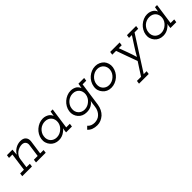

<svg xmlns="http://www.w3.org/2000/svg" viewBox="223 -1467 2801 2801"><g transform="rotate(-45 1623.5 -67.0)"><path d="M325 -50 319 0H519L525 -50H455L486 -271Q491 -321 463 -352Q435 -383 378 -383Q323 -383 275 -354.5Q227 -326 200 -278Q202 -297 202.5 -312Q203 -327 205 -346L208 -375H94L87 -325H157L119 -50H42L35 0H235L242 -50H171L192 -199Q196 -228 211.5 -252.5Q227 -277 250 -295Q273 -312 301 -322Q329 -332 358 -332Q399 -330 416.5 -307Q434 -284 431 -253L403 -50Z M616 -187Q610 -147 621 -111.5Q632 -76 655 -50Q677 -23 711 -7.5Q745 8 787 8Q823 8 854 -3.5Q885 -15 907 -33Q923 -43 933.5 -54Q944 -65 950 -75Q948 -65 946.5 -55.5Q945 -46 943 -35L939 0H1060L1067 -50H992L1038 -375H995Q992 -355 988 -336Q984 -317 981 -297Q977 -311 966 -327Q955 -343 936 -356Q918 -368 894 -376Q870 -384 841 -384Q800 -384 762 -368Q724 -352 693 -325Q663 -299 642.5 -263Q622 -227 616 -187ZM669 -188Q672 -218 687 -244.5Q702 -271 724 -291Q747 -311 775 -321.5Q803 -332 834 -332Q864 -332 889.5 -321.5Q915 -311 932 -291Q949 -272 956.5 -245Q964 -218 960 -187Q956 -157 941 -131Q926 -105 903 -86Q881 -66 852.5 -54.5Q824 -43 793 -43Q764 -43 740.5 -53Q717 -63 700 -80Q681 -100 672.5 -128Q664 -156 669 -188Z M1569 -375Q1566 -355 1562 -336Q1558 -317 1555 -297Q1549 -315 1537 -330.5Q1525 -346 1509 -358Q1491 -369 1468 -376.5Q1445 -384 1415 -384Q1374 -384 1336 -368Q1298 -352 1267 -325Q1237 -299 1216.5 -263Q1196 -227 1190 -187Q1184 -147 1195 -111.5Q1206 -76 1229 -50Q1251 -23 1285 -8Q1319 7 1361 7Q1418 7 1458 -15.5Q1498 -38 1518 -70Q1516 -59 1514.5 -49.5Q1513 -40 1511 -30L1502 36Q1498 72 1483 102Q1468 132 1446 153Q1424 175 1394.5 185.5Q1365 196 1336 196Q1303 196 1274 185Q1245 174 1226 149L1184 190Q1209 220 1248.5 235Q1288 250 1336 250Q1376 250 1411.5 235Q1447 220 1478 193Q1507 166 1526.5 127Q1546 88 1553 41L1605 -325H1680L1687 -375ZM1243 -188Q1246 -218 1261 -244.5Q1276 -271 1298 -291Q1321 -311 1349 -322Q1377 -333 1408 -333Q1439 -333 1464 -322Q1489 -311 1506 -291Q1523 -272 1530.5 -245Q1538 -218 1534 -188Q1530 -158 1515 -131.5Q1500 -105 1477 -86Q1455 -66 1427 -54.5Q1399 -43 1368 -43Q1338 -43 1314 -53.5Q1290 -64 1274 -81Q1255 -101 1246.5 -128.5Q1238 -156 1243 -188Z M1698 -188Q1691 -147 1702 -111.5Q1713 -76 1737 -50Q1759 -23 1792.5 -7.5Q1826 8 1868 8Q1909 8 1947.5 -7.5Q1986 -23 2017 -50Q2047 -76 2067 -111.5Q2087 -147 2094 -188Q2100 -228 2089.5 -264Q2079 -300 2056 -327Q2032 -353 1997.5 -368.5Q1963 -384 1923 -384Q1881 -384 1843 -368.5Q1805 -353 1775 -327Q1744 -300 1724 -264Q1704 -228 1698 -188ZM1750 -188Q1754 -217 1768.5 -243.5Q1783 -270 1806 -290Q1828 -310 1855.5 -321.5Q1883 -333 1914 -333Q1944 -333 1969 -321.5Q1994 -310 2011 -290Q2028 -270 2035.5 -243.5Q2043 -217 2039 -188Q2035 -157 2019.5 -131Q2004 -105 1982 -86Q1960 -66 1931.5 -54.5Q1903 -43 1873 -43Q1843 -43 1818.5 -54.5Q1794 -66 1777 -86Q1760 -105 1753 -131Q1746 -157 1750 -188Z M2201 200 2194 250H2394L2401 200H2341Q2425 68 2508.5 -62.5Q2592 -193 2677 -325H2752L2759 -375H2570L2563 -325H2622Q2577 -255 2531.5 -185Q2486 -115 2448 -47Q2428 -117 2402.5 -186Q2377 -255 2351 -325H2412L2419 -375H2224L2217 -325H2296Q2325 -243 2354.5 -161.5Q2384 -80 2414 2Q2382 51 2350 100.5Q2318 150 2286 200Z M2769 -187Q2763 -147 2774 -111.5Q2785 -76 2808 -50Q2830 -23 2864 -7.5Q2898 8 2940 8Q2976 8 3007 -3.5Q3038 -15 3060 -33Q3076 -43 3086.5 -54Q3097 -65 3103 -75Q3101 -65 3099.5 -55.5Q3098 -46 3096 -35L3092 0H3213L3220 -50H3145L3191 -375H3148Q3145 -355 3141 -336Q3137 -317 3134 -297Q3130 -311 3119 -327Q3108 -343 3089 -356Q3071 -368 3047 -376Q3023 -384 2994 -384Q2953 -384 2915 -368Q2877 -352 2846 -325Q2816 -299 2795.5 -263Q2775 -227 2769 -187ZM2822 -188Q2825 -218 2840 -244.5Q2855 -271 2877 -291Q2900 -311 2928 -321.5Q2956 -332 2987 -332Q3017 -332 3042.5 -321.5Q3068 -311 3085 -291Q3102 -272 3109.5 -245Q3117 -218 3113 -187Q3109 -157 3094 -131Q3079 -105 3056 -86Q3034 -66 3005.5 -54.5Q2977 -43 2946 -43Q2917 -43 2893.5 -53Q2870 -63 2853 -80Q2834 -100 2825.5 -128Q2817 -156 2822 -188Z"/></g></svg>

Font: Josefin Slab Thin Medium
Style: Italic
Weight: 500
Italic angle: -12°
Version: Version 2.000